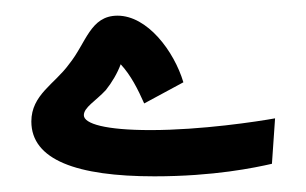

<svg xmlns="http://www.w3.org/2000/svg" viewBox="-20 -218 391 245"><path d="M327 -9 331 -67C309 -63 237 -52 172 -52C115 -52 87 -60 87 -71C87 -81 102 -89 115 -103C123 -113 130 -125 134 -136C147 -122 156 -104 164 -86L214 -113C202 -153 168 -198 130 -198C95 -198 90 -163 68 -136C50 -111 20 -97 20 -63C20 -14 78 7 177 7C253 7 305 -4 327 -9Z"/></svg>

Font: Noto Sans Arabic UI Semi
Style: Regular
Weight: 600
Designer: Nadine Chahine - Monotype Design Team
Foundry: Monotype Imaging Inc.
Version: Version 1.900